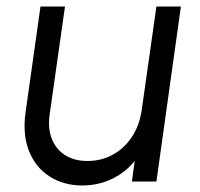

<svg xmlns="http://www.w3.org/2000/svg" viewBox="-20 -556 614 588"><path d="M232 12Q175 12 132 -15.5Q89 -43 69 -93Q49 -143 58 -210L104 -536H179L132 -205Q126 -162 139 -130Q152 -98 180 -80.5Q208 -63 248 -63Q290 -63 325 -82Q360 -101 383.5 -136Q407 -171 414 -219L459 -536H534L459 0H384L398 -104L415 -98Q388 -46 339.5 -17Q291 12 232 12Z"/></svg>

Font: Plus Jakarta Sans
Style: Italic
Weight: 400
Italic angle: -8°
Designer: Gumpita Rahayu
Foundry: Tokotype
Version: Version 2.006